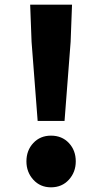

<svg xmlns="http://www.w3.org/2000/svg" viewBox="-20 -787 437 821"><path d="M141 -270 115 -608 109 -767H288L282 -608L256 -270ZM198 14Q152 14 122.5 -18.5Q93 -51 93 -97Q93 -144 122.5 -175.5Q152 -207 198 -207Q245 -207 274.5 -175.5Q304 -144 304 -97Q304 -51 274.5 -18.5Q245 14 198 14Z"/></svg>

Font: Noto Sans SC Thin Black
Style: Regular
Weight: 900
Version: Version 2.004-H2;hotconv 1.0.118;makeotfexe 2.5.65603